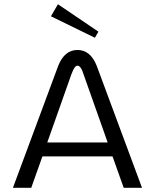

<svg xmlns="http://www.w3.org/2000/svg" viewBox="-20 -897 740 917"><path d="M223.3 -819.2 256.7 -876.7 450 -745.8 433.3 -716.7ZM441.7 -583.3 658.3 0H570.8L517.5 -150H182.5L129.2 0H41.7L258.3 -583.3Q288.3 -658.3 350 -658.3Q411.7 -658.3 441.7 -583.3ZM205.8 -216.7H494.2L379.2 -541.7Q366.7 -583.3 350 -583.3Q342.5 -583.3 335.4 -572.9Q328.3 -562.5 325 -551.7L320.8 -541.7Z"/></svg>

Font: BoonBaan
Style: Regular
Weight: 400
Designer: Sungsit Sawaiwan
Foundry: FontUni
Version: Version 2.0